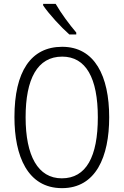

<svg xmlns="http://www.w3.org/2000/svg" viewBox="-20 -1060 642 997"><path d="M269 -1040H204V-1032C234 -987 298 -918 340 -881H376V-891C341 -932 297 -991 269 -1040ZM547 -451C547 -665 472 -817 303 -817C140 -817 55 -688 55 -452C55 -250 123 -83 302 -83C478 -83 547 -246 547 -451ZM113 -451C113 -650 174 -766 303 -766C426 -766 488 -655 488 -451C488 -247 428 -134 301 -134C177 -134 113 -251 113 -451Z"/></svg>

Font: Noto Sans Telugu UI Condensed Light
Style: Regular
Weight: 300
Width: 3
Designer: Jelle Bosma - Monotype Design Team
Foundry: Monotype Imaging Inc.
Version: Version 2.005